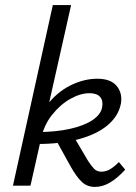

<svg xmlns="http://www.w3.org/2000/svg" viewBox="-20 -731 536 756"><path d="M31 0 188 -711H260L100 0ZM354 5Q323 5 302 -15Q281 -35 259 -74L197 -186L267 -199L327 -97Q340 -77 351 -66Q362 -55 379 -55Q398 -55 415 -65.5Q432 -76 448 -93L473 -63Q443 -30 413.5 -12.5Q384 5 354 5ZM124 -164 125 -211Q199 -211 255 -223.5Q311 -236 344 -258Q377 -280 382 -308Q387 -334 374.5 -349Q362 -364 332 -364Q297 -364 257.5 -342Q218 -320 185.5 -279.5Q153 -239 141 -183H106Q123 -263 164 -316Q205 -369 258 -395Q311 -421 363 -421Q416 -421 439.5 -392.5Q463 -364 456 -323Q447 -275 405 -239Q363 -203 292 -183.5Q221 -164 124 -164Z"/></svg>

Font: Ysabeau Infant Medium
Style: Italic
Weight: 500
Italic angle: -12°
Designer: Christian Thalmann (Catharsis Fonts)
Version: Version 2.001;gftools[0.9.30]; featfreeze: ss01,ss02,lnum